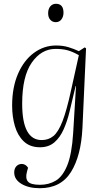

<svg xmlns="http://www.w3.org/2000/svg" viewBox="-20 -763 540 1013"><path d="M381 -309H379L347 -174Q335 -124 316 -81Q297 -38 267 -12Q237 14 191 14Q138 14 105.5 -17Q73 -48 58.5 -98Q44 -148 44 -206Q44 -302 75 -373.5Q106 -445 159 -484Q212 -523 276 -523Q312 -523 341.5 -514Q371 -505 396 -493L427 -513L434 -508L415 -89Q408 59 354.5 144.5Q301 230 190 230Q131 230 93 207Q55 184 55 147Q55 126 66.5 114Q78 102 95 102Q115 102 128 122L122 144Q113 178 127.5 195Q142 212 191 212Q238 212 274.5 190Q311 168 335 109Q359 50 366 -61ZM200 -24Q236 -24 262 -45.5Q288 -67 310 -124Q332 -181 355 -287L396 -472Q362 -491 335.5 -498Q309 -505 273 -505Q198 -505 147.5 -432.5Q97 -360 97 -216Q97 -24 200 -24ZM234 -693Q234 -716 245.5 -729.5Q257 -743 275 -743Q315 -743 315 -696Q315 -675 304 -660.5Q293 -646 274 -646Q257 -646 245.5 -658.5Q234 -671 234 -693Z"/></svg>

Font: Literata 72pt ExtraLight
Style: Italic
Weight: 200
Italic angle: -2°
Designer: Latin by Veronika Burian and Jose Scaglione. Greek by Irene Vlachou. Cyrillic by Vera Evstafieva
Foundry: TypeTogether
Version: Version 3.002